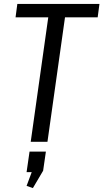

<svg xmlns="http://www.w3.org/2000/svg" viewBox="-20 -720 525 975"><path d="M485 -700 476 -632H268L316 -674L221 0H136L231 -674L265 -632H59L68 -700ZM213 50 199 147 147 235 115 224 162 98 191 154H115L130 50Z"/></svg>

Font: Pathway Extreme SemiCondensed
Style: Italic
Weight: 400
Width: 4
Italic angle: -8°
Version: Version 1.001;gftools[0.9.26]